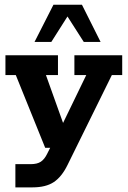

<svg xmlns="http://www.w3.org/2000/svg" viewBox="-20 -639 552 830"><path d="M120.1 171H46.5V70.6H113Q140.9 70.6 156.6 60Q172.4 49.4 183.8 26L215.3 -36.7L244.3 0H175.4L48.3 -314.5H3.5V-400H230.6V-314.5H178.6L259.6 -88.1L240.7 -82.9L352.9 -314.5H301.6V-400H508.3V-314.5H463.5L271.8 74.4Q246.8 125.4 212.5 148.2Q178.2 171 120.1 171ZM129.3 -457.8 211.1 -618.6H334.2L414.8 -457.8H342.1L271.7 -567.8L201.9 -457.8Z"/></svg>

Font: Rokkitt SemiBold
Style: Regular
Weight: 600
Designer: Vernon Adams
Foundry: Vernon Adams
Version: Version 3.103